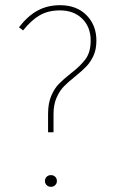

<svg xmlns="http://www.w3.org/2000/svg" viewBox="-20 -711 444 739"><path d="M351 -555Q351 -521 340 -497Q329 -473 313.5 -456.5Q298 -440 271 -418Q243 -396 226 -378.5Q209 -361 197.5 -334.5Q186 -308 186 -271V-202H165V-273Q165 -313 177 -341.5Q189 -370 206.5 -388Q224 -406 252 -428Q291 -458 310 -484.5Q329 -511 329 -555Q329 -607 296.5 -639Q264 -671 211 -671Q166 -671 133.5 -652.5Q101 -634 69 -594L53 -606Q87 -650 125 -670.5Q163 -691 211 -691Q275 -691 313 -652.5Q351 -614 351 -555ZM199 -14Q199 -5 192.5 1.5Q186 8 176 8Q166 8 159.5 1.5Q153 -5 153 -14Q153 -24 159.5 -30.5Q166 -37 176 -37Q186 -37 192.5 -30.5Q199 -24 199 -14Z"/></svg>

Font: Fira Sans Condensed Thin
Style: Regular
Weight: 250
Width: 3
Designer: Carrois Corporate & Edenspiekermann AG
Foundry: Carrois Corporate GbR & Edenspiekermann AG
Version: Version 4.203